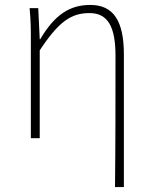

<svg xmlns="http://www.w3.org/2000/svg" viewBox="-20 -560 617 778"><path d="M446 198H482V-339C482 -475 440 -540 346 -540C265 -540 203 -503 143 -401H141L135 -527H100C105 -474 105 -438 105 -396V0H141V-356C219 -474 269 -507 343 -507C418 -507 448 -450 448 -334C448 -158 448 21 446 198Z"/></svg>

Font: Genne Gothic ExtraLight
Style: Regular
Weight: 250
Designer: Ryoko NISHIZUKA (kana & ideographs); Paul D. Hunt (Latin, Greek & Cyrillic); Wenlong ZHANG (bopomofo); Sandoll Communica
Foundry: Adobe Systems Incorporated
Version: Version 1.004;PS 1.004;hotconv 16.6.51;makeotf.lib2.5.65220